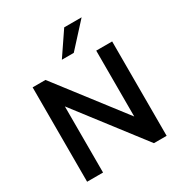

<svg xmlns="http://www.w3.org/2000/svg" viewBox="-212 -1090 1172 1242"><g transform="rotate(-30 374.0 -469.5)"><path d="M77 0V-705H173L552 -213V-705H671V0H576L196 -494V0ZM330 -765 448 -939H578L419 -765Z"/></g></svg>

Font: Nunito Sans
Style: Bold
Weight: 700
Designer: Vernon Adams
Foundry: Vernon Adams
Version: Version 3.101; ttfautohint (v1.8.4.7-5d5b);gftools[0.9.27]